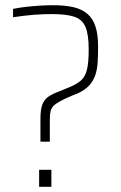

<svg xmlns="http://www.w3.org/2000/svg" viewBox="-20 -716 464 736"><path d="M135 -173V-260Q135 -298 143 -317Q151 -336 167 -346.5Q183 -357 208 -366L232 -376Q269 -390 287.5 -405Q306 -420 313 -447.5Q320 -475 320 -526Q320 -584 307.5 -613Q295 -642 264.5 -652Q234 -662 178 -662Q165 -662 148 -661.5Q131 -661 111.5 -659.5Q92 -658 71.5 -655.5Q51 -653 30 -650V-682Q55 -687 82 -690Q109 -693 135 -694.5Q161 -696 183 -696Q229 -696 261.5 -688.5Q294 -681 315 -663Q336 -645 346 -614.5Q356 -584 356 -537Q356 -506 354.5 -478.5Q353 -451 345.5 -428.5Q338 -406 322 -388.5Q306 -371 278 -358L260 -351Q229 -338 211.5 -328.5Q194 -319 185.5 -310.5Q177 -302 174 -290Q171 -278 171 -258V-173ZM130 0V-65H177V0Z"/></svg>

Font: Saira SemiCondensed Thin
Style: Regular
Weight: 250
Width: 4
Designer: Hector Gatti with collaboration of the Omnibus-Type team
Foundry: Omnibus-Type
Version: Version 1.101